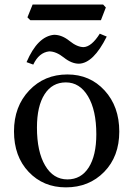

<svg xmlns="http://www.w3.org/2000/svg" viewBox="-20 -807 587 837"><path d="M273.9 -24.9Q333.5 -24.9 366.7 -76.9Q399.9 -128.9 399.9 -221.7Q399.9 -326.2 363.8 -387Q327.6 -447.8 267.1 -447.8Q207.5 -447.8 174.3 -396Q141.1 -344.2 141.1 -251Q141.1 -146 176.8 -85.4Q212.4 -24.9 273.9 -24.9ZM267.1 9.8Q168.9 9.8 105 -57.6Q41 -125 41 -234.4Q41 -342.8 107.2 -412.6Q173.3 -482.4 273.9 -482.4Q372.1 -482.4 436 -412.6Q500 -342.8 500 -233.4Q500 -125 434.1 -57.6Q368.2 9.8 267.1 9.8ZM125 -525.4 95.7 -536.1Q144 -648.9 215.8 -655.3Q250 -655.3 283.2 -628.4Q316.4 -601.6 344.7 -601.6Q379.4 -603.5 415 -660.2L445.3 -647.5Q387.2 -531.2 324.2 -529.3Q292 -529.3 258.3 -556.2Q224.6 -583 194.3 -583Q149.9 -578.1 125 -525.4ZM419.9 -718.8H112.3L99.6 -731.4L122.1 -787.1H429.7L441.4 -774.4Z"/></svg>

Font: Kelvinch
Style: Regular
Weight: 400
Designer: Paul James MIller
Foundry: High-Logic / Made with FontCreator
Version: Version 3.30 September 23, 2016